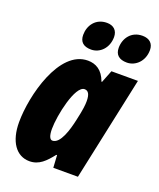

<svg xmlns="http://www.w3.org/2000/svg" viewBox="-144 -862 795 960"><g transform="rotate(20 253.0 -381.5)"><path d="M418 -620C464 -620 506 -659 506 -718C506 -753 484 -773 447 -773C387 -773 355 -726 355 -676C355 -639 377 -620 418 -620ZM228 -620C274 -620 315 -659 315 -718C315 -753 293 -773 258 -773C198 -773 166 -726 166 -676C166 -639 187 -620 228 -620ZM129 10C180 10 211 -23 245 -66H249L253 0H384L502 -553H361L335 -487H332C312 -543 275 -563 233 -563C81 -563 14 -298 14 -156C14 -54 58 10 129 10ZM202 -126C188 -126 180 -145 180 -181C180 -252 216 -423 266 -423C286 -423 296 -406 296 -370C296 -351 294 -327 280 -265C268 -209 244 -126 202 -126Z"/></g></svg>

Font: Noto Sans UI Condensed Black
Style: Italic
Weight: 900
Width: 3
Italic angle: -192°
Designer: Monotype Design Team
Foundry: Monotype Imaging Inc.
Version: Version 1.901